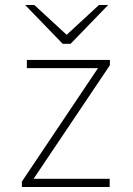

<svg xmlns="http://www.w3.org/2000/svg" viewBox="-20 -752 535 772"><path d="M68 0V-22L374 -478H88V-511H422V-490L115 -33H421V0ZM232 -576 81 -732H118L248 -612L378 -732H415L264 -576Z"/></svg>

Font: Overpass Thin
Style: Regular
Weight: 250
Designer: Delve Withrington, Dave Bailey, Thomas Jockin
Foundry: Delve Fonts LLC
Version: Version 4.000